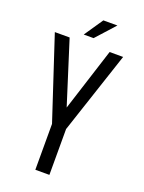

<svg xmlns="http://www.w3.org/2000/svg" viewBox="-157 -915 740 988"><g transform="rotate(20 213.0 -421.0)"><path d="M309 -842 216 -739H162L232 -842ZM166 -251 18 -700H99L208 -356L318 -700H392L243 -251V0H166Z"/></g></svg>

Font: Bebas Neue Regular
Style: Regular
Weight: 400
Designer: Ryoichi Tsunekawa & LGV (GE)
Foundry: Free Software Foundation, Inc.
Version: Version 1.003 August 13, 2016